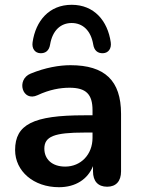

<svg xmlns="http://www.w3.org/2000/svg" viewBox="-20 -771 587 801"><path d="M148 -549C170 -548 185 -560 189 -585C199 -645 234 -675 279 -675C324 -675 359 -645 369 -585C373 -560 388 -548 410 -549C432 -550 446 -568 442 -595C429 -684 373 -751 279 -751C185 -751 129 -684 116 -595C112 -568 126 -550 148 -549ZM226 10C295 10 346 -23 368 -78V-56C368 -15 389 8 427 8C464 8 485 -15 485 -56V-296C485 -435 417 -499 274 -499C227 -499 169 -489 108 -464C46 -439 73 -344 137 -374C186 -397 231 -405 270 -405C339 -405 366 -378 366 -311V-290H331C119 -290 43 -252 43 -145C43 -57 120 10 226 10ZM252 -76C197 -76 165 -107 165 -151C165 -202 207 -218 332 -218H366V-196C366 -126 317 -76 252 -76Z"/></svg>

Font: Nunito
Style: Bold
Weight: 700
Designer: Vernon Adams
Foundry: Vernon Adams
Version: Version 3.602